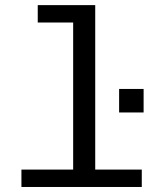

<svg xmlns="http://www.w3.org/2000/svg" viewBox="-20 -745 640 765"><path d="M359.4 -69.3H544.9V0H65.4V-69.3H271.5V-655.3H130.4V-724.6H359.4ZM454.6 -296.9V-390.6H552.2V-296.9Z"/></svg>

Font: Courier New
Style: Regular
Weight: 400
Designer: Steve Matteson
Foundry: Ascender Corporation
Version: Version 2.00.3